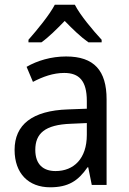

<svg xmlns="http://www.w3.org/2000/svg" viewBox="-20 -786 548 816"><path d="M298 -766H213C190 -722 138 -659 101 -617V-606H156C187 -628 221 -662 255 -697C289 -662 323 -629 356 -606H412V-617C375 -657 321 -721 298 -766ZM261 -546C197 -546 138 -528 93 -502L120 -438C162 -460 206 -476 253 -476C316 -476 349 -443 349 -357V-324L269 -321C117 -316 42 -256 42 -149C42 -49 101 10 193 10C270 10 312 -17 352 -75H355L370 0H433V-364C433 -486 380 -546 261 -546ZM281 -260 349 -263V-213C349 -111 293 -59 216 -59C164 -59 130 -87 130 -149C130 -218 170 -256 281 -260Z"/></svg>

Font: Noto Sans Bengali SemiCondensed
Style: Regular
Weight: 400
Width: 4
Designer: Jelle Bosma - Monotype Design Team
Foundry: Monotype Imaging Inc.
Version: Version 2.003